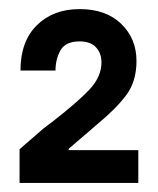

<svg xmlns="http://www.w3.org/2000/svg" viewBox="-20 -785 347 422"><path d="M23 -457 76 -503 92 -515Q149 -559 176 -587.5Q203 -616 203 -648Q203 -668 191 -681Q179 -694 155 -694Q124 -694 113 -674.5Q102 -655 102 -630H25Q25 -694 61 -729.5Q97 -765 155 -765Q213 -765 246.5 -732.5Q280 -700 280 -651Q280 -606 257.5 -576Q235 -546 195 -513L180 -500L131 -458V-455H284V-383H23Z"/></svg>

Font: Be Vietnam
Style: Bold
Weight: 700
Designer: Gabriel Lam
Foundry: TypeRant
Version: Version 4.000